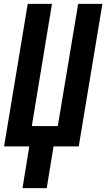

<svg xmlns="http://www.w3.org/2000/svg" viewBox="-20 -755 548 990"><path d="M96 215 131 0H1L123 -735H248L144 -105H278L383 -735H508L386 0H256L221 215Z"/></svg>

Font: Iosevka SS04 Extrabold
Style: Italic
Weight: 800
Italic angle: -9°
Monospace: yes
Designer: Belleve Invis
Foundry: Belleve Invis
Version: Version 19.0.0; ttfautohint (v1.8.4)